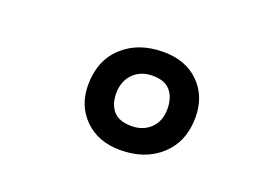

<svg xmlns="http://www.w3.org/2000/svg" viewBox="-59 -815 718 538"><g transform="rotate(20 300.0 -546.0)"><path d="M330 -396Q265 -396 224.5 -435.5Q184 -475 184 -537Q184 -610 230.5 -653Q277 -696 352 -696Q418 -696 458 -656.5Q498 -617 498 -554Q498 -482 451.5 -439Q405 -396 330 -396ZM337 -470Q372 -470 394 -491.5Q416 -513 416 -549Q416 -583 399 -603Q382 -623 346 -623Q310 -623 288 -600.5Q266 -578 266 -542Q266 -509 283 -489.5Q300 -470 337 -470Z"/></g></svg>

Font: Chivo Mono
Style: Bold Italic
Weight: 700
Italic angle: -8.05°
Monospace: yes
Version: Version 1.008